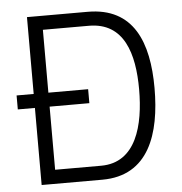

<svg xmlns="http://www.w3.org/2000/svg" viewBox="-51 -746 751 794"><g transform="rotate(-5 324.5 -348.5)"><path d="M526 -359C526 -211 488 -58 342 -58H151V-320H316V-378H151V-639H342C488 -639 526 -507 526 -359ZM90 -320V0H342C535 0 590 -169 590 -359C590 -548 533 -697 342 -697H90V-378H19V-320Z"/></g></svg>

Font: RazerF5 Light
Style: Regular
Weight: 300
Foundry: Razer Inc.
Version: Version 2